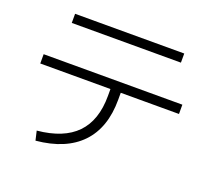

<svg xmlns="http://www.w3.org/2000/svg" viewBox="-123 -876 1184 1062"><g transform="rotate(20 469.0 -345.0)"><path d="M473.6 -346.7V-387.7H60.5V-442.4H877V-387.7H534.2V-346.7Q534.2 -181.2 444.3 -87.4Q354.5 6.3 181.6 22.5L168.9 -32.2Q322.3 -46.9 397.9 -125Q473.6 -203.1 473.6 -346.7ZM147.5 -711.9H790V-658.2H147.5Z"/></g></svg>

Font: Pretendard Light
Style: Regular
Weight: 300
Designer: Base glyphs from Inter by Rasmus Andersson; Hangeul glyphs from Noto Sans CJK(Source Han Sans) by Jang Soo-young and Kan
Foundry: Kil Hyung-jin
Version: Version 1.309